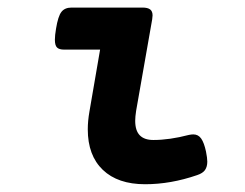

<svg xmlns="http://www.w3.org/2000/svg" viewBox="-20 -471 640 502"><path d="M378.9 -430.7Q378.9 -428.2 377.9 -420.4L335.9 -181.2Q333.5 -165.5 333.5 -155.3Q333.5 -129.4 345.5 -117.2Q357.4 -105 380.9 -105Q423.3 -105 473.6 -118.2Q480.5 -119.6 485.4 -119.6Q498.5 -119.6 506.1 -108.6Q513.7 -97.7 518.6 -74.7Q522 -57.6 522 -48.3Q522 -35.2 516.1 -26.6Q510.3 -18.1 495.6 -13.2Q426.3 10.7 359.4 10.7Q288.1 10.7 248.8 -26.9Q209.5 -64.5 209.5 -132.8Q209.5 -154.8 213.9 -179.7L241.7 -341.3H147.5Q134.8 -341.3 129.2 -346.7Q123.5 -352.1 123.5 -367.2Q123.5 -378.4 126.5 -396Q131.8 -428.7 140.6 -439.9Q149.4 -451.2 167 -451.2H352.5Q366.2 -451.2 372.6 -446.3Q378.9 -441.4 378.9 -430.7Z"/></svg>

Font: Courier Prime Sans
Style: Bold Italic
Weight: 700
Italic angle: -10°
Designer: Alan Dague-Greene
Foundry: Quote-Unquote Apps
Version: Version 3.020